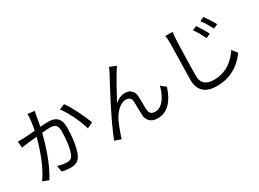

<svg xmlns="http://www.w3.org/2000/svg" viewBox="-36 -1509 3073 2282"><g transform="rotate(-30 1500.0 -368.0)"><path d="M346 -787C346 -720 335 -643 321 -572C261 -567 203 -562 170 -561C139 -560 113 -559 82 -561L90 -474C116 -478 156 -483 179 -486C205 -489 253 -494 304 -499C271 -367 197 -143 96 -8L178 25C283 -143 350 -365 386 -507C429 -511 468 -514 492 -514C555 -514 596 -498 596 -408C596 -300 581 -172 550 -105C529 -62 500 -54 463 -54C436 -54 383 -63 342 -76L355 8C386 15 434 23 471 23C536 23 585 6 616 -60C657 -143 674 -299 674 -417C674 -551 601 -585 513 -585C489 -585 448 -582 402 -579C413 -632 422 -690 427 -719C431 -738 435 -759 439 -777ZM706 -640C776 -557 854 -383 883 -281L961 -318C927 -410 842 -592 780 -672Z M1554 -752 1465 -788C1453 -759 1440 -735 1429 -711C1375 -616 1152 -197 1079 3L1166 32C1179 -17 1221 -134 1251 -193C1290 -271 1363 -351 1443 -351C1488 -351 1513 -326 1515 -282C1518 -229 1516 -152 1520 -94C1523 -36 1558 32 1663 32C1807 32 1891 -79 1943 -239L1877 -292C1851 -187 1786 -51 1676 -51C1633 -51 1600 -72 1597 -121C1593 -169 1595 -245 1593 -304C1590 -382 1542 -425 1476 -425C1429 -425 1379 -408 1331 -365C1382 -461 1478 -636 1522 -704C1533 -723 1545 -741 1554 -752Z M2604 -690 2547 -666C2580 -620 2615 -557 2641 -504L2700 -531C2676 -579 2629 -654 2604 -690ZM2733 -741 2677 -715C2711 -671 2747 -609 2774 -557L2832 -585C2808 -631 2759 -706 2733 -741ZM2227 -771C2233 -742 2236 -707 2236 -671C2236 -566 2226 -316 2226 -169C2226 -8 2324 52 2466 52C2684 52 2812 -72 2879 -166L2824 -235C2753 -132 2650 -30 2469 -30C2377 -30 2306 -68 2306 -176C2306 -324 2314 -559 2318 -671C2320 -703 2323 -737 2328 -770Z"/></g></svg>

Font: Squished Noto Sans CJK JP Regular
Style: Regular
Weight: 400
Designer: Ryoko NISHIZUKA (kana & ideographs); Paul D. Hunt (Latin, Greek & Cyrillic); Wenlong ZHANG (bopomofo); Sandoll Communica
Foundry: Adobe Systems Incorporated
Version: Version 1.004;PS 1.004;hotconv 1.0.82;makeotf.lib2.5.63406